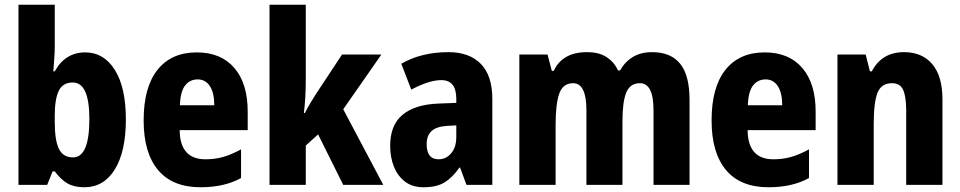

<svg xmlns="http://www.w3.org/2000/svg" viewBox="-20 -780 4052 810"><path d="M211 -581Q211 -560 209 -534.5Q207 -509 205 -479H211Q255 -559 340 -559Q418 -559 464.5 -485Q511 -411 511 -276Q511 -141 464.5 -65.5Q418 10 336 10Q293 10 265 -6Q237 -22 211 -57H202L179 0H58V-760H211ZM287 -432Q245 -432 228 -397Q211 -362 211 -293V-265Q211 -188 228.5 -152Q246 -116 288 -116Q357 -116 357 -278Q357 -432 287 -432Z M810 -559Q912 -559 968.5 -493.5Q1025 -428 1025 -309V-231H738Q739 -108 847 -108Q887 -108 922 -118Q957 -128 997 -150V-29Q927 10 826 10Q708 10 647 -62.5Q586 -135 586 -272Q586 -412 644.5 -485.5Q703 -559 810 -559ZM814 -445Q781 -445 761 -419.5Q741 -394 739 -336H884Q884 -388 865.5 -416.5Q847 -445 814 -445Z M1270 -442Q1270 -407 1268 -371Q1266 -335 1262 -303H1266Q1276 -323 1289 -344.5Q1302 -366 1312 -382L1423 -550H1589L1428 -319L1597 0H1428L1322 -213L1270 -166V0H1117V-760H1270Z M1872 -560Q1960 -560 2008.5 -510.5Q2057 -461 2057 -363V0H1948L1921 -73H1918Q1889 -31 1855.5 -10.5Q1822 10 1767 10Q1720 10 1689 -13.5Q1658 -37 1642 -76.5Q1626 -116 1626 -165Q1626 -252 1678 -295.5Q1730 -339 1828 -343L1905 -346V-363Q1905 -442 1842 -442Q1815 -442 1783 -431.5Q1751 -421 1715 -402L1673 -511Q1714 -535 1764 -547.5Q1814 -560 1872 -560ZM1866 -249Q1821 -246 1800.5 -227Q1780 -208 1780 -172Q1780 -108 1830 -108Q1862 -108 1883.5 -133.5Q1905 -159 1905 -202V-251Z M2731 -560Q2810 -560 2849.5 -511Q2889 -462 2889 -359V0H2737V-314Q2737 -373 2722.5 -401Q2708 -429 2680 -429Q2638 -429 2622 -389.5Q2606 -350 2606 -269V0H2454V-314Q2454 -429 2398 -429Q2355 -429 2339.5 -385.5Q2324 -342 2324 -253V0H2171V-550H2290L2308 -481H2316Q2353 -560 2456 -560Q2508 -560 2540 -538.5Q2572 -517 2587 -483H2596Q2617 -520 2650.5 -540Q2684 -560 2731 -560Z M3206 -559Q3308 -559 3364.5 -493.5Q3421 -428 3421 -309V-231H3134Q3135 -108 3243 -108Q3283 -108 3318 -118Q3353 -128 3393 -150V-29Q3323 10 3222 10Q3104 10 3043 -62.5Q2982 -135 2982 -272Q2982 -412 3040.5 -485.5Q3099 -559 3206 -559ZM3210 -445Q3177 -445 3157 -419.5Q3137 -394 3135 -336H3280Q3280 -388 3261.5 -416.5Q3243 -445 3210 -445Z M3794 -560Q3870 -560 3913 -509.5Q3956 -459 3956 -360V0H3803V-315Q3803 -371 3790.5 -400Q3778 -429 3743 -429Q3698 -429 3682 -388.5Q3666 -348 3666 -256V0H3513V-550H3632L3650 -479H3658Q3700 -560 3794 -560Z"/></svg>

Font: Noto Sans Lao UI Cond ExtBd
Style: Regular
Weight: 800
Width: 3
Designer: Monotype Design Team
Foundry: Monotype Imaging Inc.
Version: Version 2.000; ttfautohint (v1.8.4.7-5d5b)